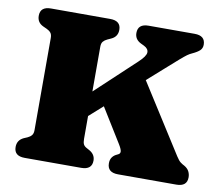

<svg xmlns="http://www.w3.org/2000/svg" viewBox="-77 -793 1021 886"><g transform="rotate(10 433.0 -350.0)"><path d="M347 -134Q347 -117 351.5 -108.2Q356 -99.5 368 -93.5L378 -88Q407.5 -72.5 407.5 -42.5Q407.5 0 357 0H92.5Q42.5 0 42.5 -42.5Q42.5 -74.5 72 -88.5L89.5 -96Q101.5 -101.5 108.2 -109.8Q115 -118 115 -134V-566Q115 -582 108.2 -590.2Q101.5 -598.5 89.5 -604L72 -612Q42.5 -625.5 42.5 -657.5Q42.5 -700 92.5 -700H369.5Q420 -700 420 -657.5Q420 -625.5 390.5 -612L373 -604Q361 -598.5 354 -590.2Q347 -582 347 -566V-356L532 -529Q565 -559.5 565.5 -577.2Q566 -595 544.5 -605.5L529 -613Q500 -627.5 500 -657.5Q500 -700 550 -700H765.5Q815.5 -700 815.5 -657.5Q815.5 -641 804.5 -630.5Q793.5 -620 769.5 -609Q759 -604.5 748.2 -596.8Q737.5 -589 717.5 -571.8Q697.5 -554.5 659.5 -520.5L580.5 -450.5L784.5 -129.5Q796.5 -110.5 806 -103.5Q815.5 -96.5 824 -92.5Q839.5 -83.5 846.2 -70.8Q853 -58 853 -42.5Q853 0 803 0H530Q479.5 0 479.5 -43Q479.5 -59 486.2 -69.5Q493 -80 504 -86L515 -91.5Q524.5 -96 523.8 -106.2Q523 -116.5 510.5 -137L411 -298L347 -241Z"/></g></svg>

Font: Fraunces 9pt Soft Black
Style: Regular
Weight: 900
Version: Version 1.000;[b76b70a41]